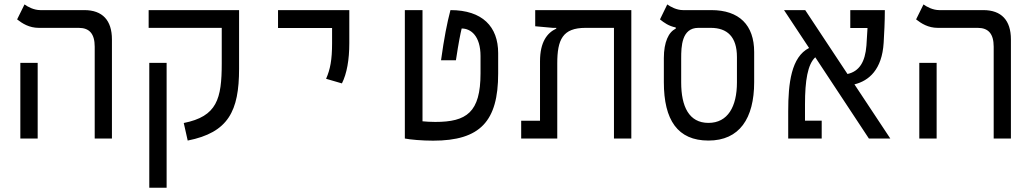

<svg xmlns="http://www.w3.org/2000/svg" viewBox="-20 -632 4728 876"><path d="M412.1 0H490.7V-452.1C490.7 -539.1 447.8 -585.9 364.7 -585.9H163.6C134.3 -585.9 106.4 -601.1 91.8 -611.8L58.1 -543.5C82 -524.9 112.8 -504.9 157.2 -504.9H339.4C388.2 -504.9 412.1 -477.5 412.1 -418.9ZM72.8 0H151.9V-345.2H72.8Z M1070.8 -585.9H658.2V-504.9H991.7V-343.3C991.7 -180.2 970.2 -101.1 818.4 -70.8L836.4 9.3C1022 -27.3 1070.8 -125.5 1070.8 -318.4ZM740.2 224.6V-345.2H661.1V224.6Z M1540 -251.5C1562.5 -295.9 1573.7 -359.4 1573.7 -435.1V-585.9H1248.5V-504.4H1495.1V-435.1C1495.1 -359.4 1486.8 -315.9 1467.8 -272.5Z M1956.1 9.8C2171.4 9.8 2252.9 -79.1 2252.9 -296.9V-389.6C2252.9 -510.3 2181.2 -585.9 2035.2 -585.9C2019.5 -526.4 2006.3 -458.5 1992.2 -356.9H2060.1C2073.2 -442.9 2080.6 -478 2086.4 -502C2128.4 -502 2172.4 -467.8 2172.4 -376V-297.4C2172.4 -118.7 2108.4 -75.7 1965.8 -75.7C1942.9 -75.7 1923.8 -77.1 1907.7 -78.6V-585.9H1827.1V0C1851.1 4.9 1904.8 9.8 1956.1 9.8Z M2860.4 0V-585.9H2421.9V-512.2L2502.4 -504.9H2518.1V-501.5C2477.1 -482.4 2443.8 -441.4 2443.8 -352.1V-81.1H2357.9V0H2522.5V-342.8C2522.5 -451.2 2546.9 -504.9 2651.4 -504.9H2781.2V0Z M3212.4 9.3C3353.5 9.3 3420.9 -91.3 3420.9 -257.3V-394.5C3420.9 -517.6 3353 -585.9 3225.1 -585.9H3095.7C3067.4 -585.9 3039.1 -601.1 3024.4 -611.8L2991.2 -543.5C3009.3 -528.8 3031.7 -512.7 3063 -506.8V-501C3030.8 -486.3 3008.8 -439.9 3008.8 -367.2V-257.3C3008.8 -84 3071.8 9.3 3212.4 9.3ZM3212.4 -71.3C3123.5 -71.3 3087.9 -146 3087.9 -255.9V-366.2C3087.9 -418.9 3089.8 -504.9 3166 -504.9H3222.7C3297.9 -504.9 3342.3 -464.4 3342.3 -371.6V-255.9C3342.3 -146 3300.8 -71.3 3212.4 -71.3Z M3944.3 0H4042L3878.4 -247.1C3944.3 -263.2 4004.4 -314.5 4011.7 -437C4014.2 -478 4017.1 -534.2 4017.1 -585.9H3859.4V-504.4H3938C3936.5 -477.1 3934.6 -450.2 3933.1 -424.3C3927.2 -349.6 3900.9 -306.6 3846.7 -294.4L3653.8 -585.9H3557.1L3671.4 -413.1C3590.3 -372.1 3576.2 -252.9 3576.2 -124.5V0H3729V-81.5H3652.8V-155.8C3652.8 -264.2 3665 -338.4 3699.7 -370.6Z M4513.7 0H4592.3V-452.1C4592.3 -539.1 4549.3 -585.9 4466.3 -585.9H4265.1C4235.8 -585.9 4208 -601.1 4193.4 -611.8L4159.7 -543.5C4183.6 -524.9 4214.4 -504.9 4258.8 -504.9H4440.9C4489.7 -504.9 4513.7 -477.5 4513.7 -418.9ZM4174.3 0H4253.4V-345.2H4174.3Z"/></svg>

Font: Cascadia Mono PL SemiLight
Style: Regular
Weight: 350
Monospace: yes
Designer: Aaron Bell
Foundry: Saja Typeworks
Version: Version 2404.023